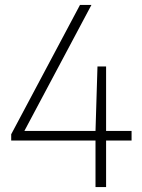

<svg xmlns="http://www.w3.org/2000/svg" viewBox="-20 -760 576 780"><path d="M25.5 -189V-214.5L305 -740H351.5L79 -228H368L376 -490H411V-228H514.5V-189H411V0H368V-189Z"/></svg>

Font: Encode Sans Semi Condensed ExtraLight
Style: Regular
Weight: 200
Width: 4
Designer: Multiple Designers
Foundry: Impallari Type
Version: Version 3.000; ttfautohint (v1.8.3) -l 8 -r 50 -G 200 -x 14 